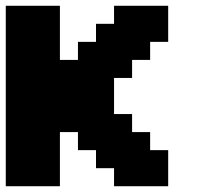

<svg xmlns="http://www.w3.org/2000/svg" viewBox="-20 -645 727 665"><path d="M375 0H562.5V-125H500V-187.5H437.5V-250H375V-375H437.5V-437.5H500V-500H562.5V-625H375V-562.5H312.5V-500H250V-437.5H187.5V-625H0V0H187.5V-187.5H250V-125H312.5V-62.5H375Z"/></svg>

Font: Faithful 32x
Style: Semibold
Weight: 400
Foundry: Faithful Resource Pack
Version: Version 1.0; January 27, 2023